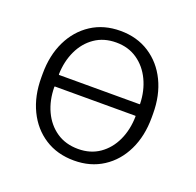

<svg xmlns="http://www.w3.org/2000/svg" viewBox="-102 -646 781 764"><g transform="rotate(20 288.5 -264.0)"><path d="M285.2 10.3Q214.4 10.3 161.6 -23.7Q108.9 -57.6 79.8 -117.7Q50.8 -177.7 50.8 -255.9V-272Q50.8 -349.6 79.8 -409.7Q108.9 -469.7 161.4 -503.9Q213.9 -538.1 284.2 -538.1Q354.5 -538.1 407.2 -503.9Q460 -469.7 489 -409.9Q518.1 -350.1 518.1 -272V-255.9Q518.1 -177.7 489 -117.7Q460 -57.6 407.5 -23.7Q355 10.3 285.2 10.3ZM113.3 -289.6H455.1L456.1 -292Q454.6 -346.7 433.3 -391.4Q412.1 -436 374 -462.4Q335.9 -488.8 284.2 -488.8Q231.9 -488.8 193.8 -462.6Q155.8 -436.5 134.8 -391.8Q113.8 -347.2 112.3 -292ZM285.2 -38.6Q336.9 -38.6 375 -64.9Q413.1 -91.3 434.1 -136.5Q455.1 -181.6 456.1 -238.3L455.1 -240.7H113.3L112.3 -238.3Q112.8 -181.6 133.8 -136.5Q154.8 -91.3 193.4 -64.9Q231.9 -38.6 285.2 -38.6Z"/></g></svg>

Font: Roboto Slab Light
Style: Regular
Weight: 300
Designer: Google
Version: Version 2.000; ttfautohint (v1.8.1.43-b0c9)